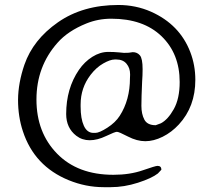

<svg xmlns="http://www.w3.org/2000/svg" viewBox="-20 -653 889 779"><path d="M452.6 -411.6H445.3Q427.2 -411.6 398.9 -395.5Q370.6 -379.4 347.7 -349.6Q307.1 -296.9 307.1 -229V-220.7Q307.1 -171.4 320.3 -142.6Q333.5 -113.8 359.4 -113.8H366.7Q382.8 -113.8 415.5 -134.8Q448.2 -155.8 465.8 -183.1Q507.3 -247.6 507.3 -335.9L507.8 -348.1V-352.1Q507.8 -377 493.4 -394.3Q479 -411.6 452.6 -411.6ZM619.1 20Q634.8 20 634.8 35.6L620.6 50.8Q595.7 70.3 539.6 88.4Q483.4 106.4 429.7 106.4H400.4Q328.1 106.4 258.8 78.1Q119.1 21 72.8 -120.6Q53.2 -179.7 53.2 -248Q53.7 -316.4 79.1 -390.6Q114.3 -492.2 215.1 -562.5Q315.9 -632.8 460 -632.8Q530.8 -632.8 592.8 -605.5Q709 -553.7 752 -441.9Q772.5 -388.7 772.5 -329.1Q772.5 -220.2 705.6 -147.9Q676.3 -116.2 639.9 -98.1Q603.5 -80.1 569.6 -80.1Q535.6 -80.1 499 -99.1Q462.4 -118.2 454.3 -118.2Q446.3 -118.2 410.6 -101.1Q375 -84 344 -84Q313 -84 289.6 -102.1Q248.5 -133.8 248.5 -190.4Q248.5 -293.9 300.3 -369.6Q322.8 -402.3 354.5 -422.4Q386.2 -442.4 419.4 -442.4L441.9 -441.9L462.9 -440.4L482.9 -438.5L502 -439L518.6 -441.4Q536.6 -441.4 547.6 -428.5Q558.6 -415.5 558.6 -372.1L558.1 -347.2L556.6 -320.8Q553.7 -256.8 553.7 -223.6Q553.7 -190.4 565.7 -167.7Q577.6 -145 611.8 -145L632.8 -152.8Q661.1 -167.5 685.1 -210.2Q709 -252.9 709 -320.3Q709 -435.1 635.3 -506.1Q561.5 -577.1 431.6 -577.1Q377.9 -577.1 330.1 -557.6Q255.4 -527.3 213.4 -479.5Q127.9 -383.3 127.9 -249.3Q127.9 -115.2 211.7 -29.5Q295.4 56.2 439.9 56.2Q506.8 56.2 558.8 38.1Q610.8 20 619.1 20Z"/></svg>

Font: Averia Serif Libre Light
Style: Regular
Weight: 300
Version: Version 1.002